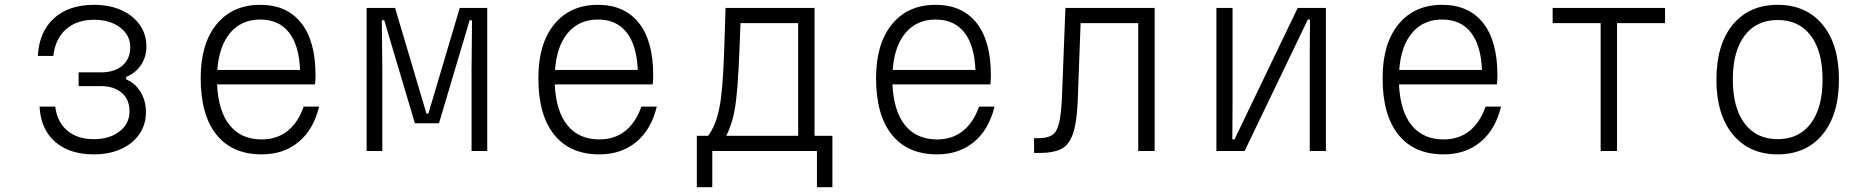

<svg xmlns="http://www.w3.org/2000/svg" viewBox="-20 -626 7740 796"><path d="M369 14Q268 14 208.5 -38Q149 -90 144 -184H209Q217 -120 259 -84.5Q301 -49 369 -49Q434 -49 475.5 -81Q517 -113 517 -165Q517 -213 485 -241Q453 -269 398 -269H306V-326H398Q455 -326 487.5 -354Q520 -382 520 -430Q520 -480 478 -512Q436 -544 370 -544Q298 -544 253.5 -504.5Q209 -465 201 -394H137Q142 -494 203.5 -550Q265 -606 370 -606Q434 -606 483 -584Q532 -562 559.5 -523Q587 -484 587 -433Q587 -390 564.5 -356.5Q542 -323 503 -307V-297Q541 -281 563 -244.5Q585 -208 585 -161Q585 -109 557.5 -69.5Q530 -30 481.5 -8Q433 14 369 14Z M1303 -184Q1280 -89 1218 -37.5Q1156 14 1065 14Q943 14 877.5 -67.5Q812 -149 812 -302Q812 -445 878 -525.5Q944 -606 1059 -606Q1169 -606 1228.5 -531Q1288 -456 1288 -315Q1288 -305 1287.5 -295Q1287 -285 1286 -276H880Q885 -165 932.5 -106.5Q980 -48 1065 -48Q1128 -48 1172 -83Q1216 -118 1239 -184ZM1059 -545Q981 -545 934.5 -490Q888 -435 881 -336H1224Q1220 -438 1178 -491.5Q1136 -545 1059 -545Z M1500 0V-593H1618L1748 -155H1756L1886 -593H2000V0H1935V-339L1937 -542H1927L1800 -115H1700L1573 -542H1563L1565 -339V0Z M2703 -184Q2680 -89 2618 -37.5Q2556 14 2465 14Q2343 14 2277.5 -67.5Q2212 -149 2212 -302Q2212 -445 2278 -525.5Q2344 -606 2459 -606Q2569 -606 2628.5 -531Q2688 -456 2688 -315Q2688 -305 2687.5 -295Q2687 -285 2686 -276H2280Q2285 -165 2332.5 -106.5Q2380 -48 2465 -48Q2528 -48 2572 -83Q2616 -118 2639 -184ZM2459 -545Q2381 -545 2334.5 -490Q2288 -435 2281 -336H2624Q2620 -438 2578 -491.5Q2536 -545 2459 -545Z M2869 150V-63H2916Q2933 -87 2944 -114.5Q2955 -142 2962.5 -179.5Q2970 -217 2974.5 -272Q2979 -327 2982 -405Q2985 -483 2988 -593H3357V-63H3431V150H3367V0H2933V150ZM2991 -63H3289V-530H3050Q3046 -417 3042 -340.5Q3038 -264 3032 -213.5Q3026 -163 3016 -128Q3006 -93 2991 -63Z M4103 -184Q4080 -89 4018 -37.5Q3956 14 3865 14Q3743 14 3677.5 -67.5Q3612 -149 3612 -302Q3612 -445 3678 -525.5Q3744 -606 3859 -606Q3969 -606 4028.5 -531Q4088 -456 4088 -315Q4088 -305 4087.5 -295Q4087 -285 4086 -276H3680Q3685 -165 3732.5 -106.5Q3780 -48 3865 -48Q3928 -48 3972 -83Q4016 -118 4039 -184ZM3859 -545Q3781 -545 3734.5 -490Q3688 -435 3681 -336H4024Q4020 -438 3978 -491.5Q3936 -545 3859 -545Z M4267 8V-53H4284Q4320 -53 4340.5 -65Q4361 -77 4370.5 -115Q4380 -153 4383 -229L4397 -593H4767V0H4699V-530H4460L4448 -205Q4444 -114 4427 -68Q4410 -22 4377 -7Q4344 8 4295 8Z M5023 0V-593H5090V-204L5089 -48H5098L5360 -593H5477V0H5410V-396L5411 -545H5402L5140 0Z M6203 -184Q6180 -89 6118 -37.5Q6056 14 5965 14Q5843 14 5777.5 -67.5Q5712 -149 5712 -302Q5712 -445 5778 -525.5Q5844 -606 5959 -606Q6069 -606 6128.5 -531Q6188 -456 6188 -315Q6188 -305 6187.5 -295Q6187 -285 6186 -276H5780Q5785 -165 5832.5 -106.5Q5880 -48 5965 -48Q6028 -48 6072 -83Q6116 -118 6139 -184ZM5959 -545Q5881 -545 5834.5 -490Q5788 -435 5781 -336H6124Q6120 -438 6078 -491.5Q6036 -545 5959 -545Z M6616 0V-530H6417V-593H6883V-530H6684V0Z M7350 14Q7232 14 7164 -68.5Q7096 -151 7096 -296Q7096 -442 7164 -524Q7232 -606 7350 -606Q7468 -606 7536 -524Q7604 -442 7604 -296Q7604 -151 7536 -68.5Q7468 14 7350 14ZM7350 -49Q7438 -49 7487 -114Q7536 -179 7536 -296Q7536 -414 7487 -478.5Q7438 -543 7350 -543Q7262 -543 7213 -478.5Q7164 -414 7164 -296Q7164 -179 7213 -114Q7262 -49 7350 -49Z"/></svg>

Font: Martian Mono ExtraLight
Style: Regular
Weight: 200
Monospace: yes
Designer: Roman Shamin
Foundry: Evil Martians
Version: Version 1.000; ttfautohint (v1.8.4.7-5d5b)